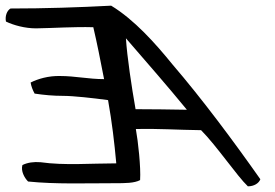

<svg xmlns="http://www.w3.org/2000/svg" viewBox="-60 -636 969 677"><path d="M858 -4C853 10 836 21 814 21C776 -15 703 -123 649 -177C563 -178 501 -183 419 -181C427 -137 437 -46 434 -1C414 10 380 10 346 10C243 10 136 14 39 4C26 -9 13 -33 19 -54C37 -63 59 -66 83 -64C167 -52 262 -60 350 -60C343 -136 335 -204 321 -283C270 -290 199 -298 162 -298C128 -298 95 -301 62 -306C55 -319 50 -332 48 -345C74 -358 111 -369 152 -368C205 -368 252 -357 307 -357C294 -424 282 -485 269 -540C199 -542 133 -537 67 -536C28 -536 -12 -547 -39 -560C-43 -580 -35 -599 -23 -606C98 -606 218 -610 332 -616C413 -567 488 -483 548 -409C652 -288 763 -139 858 -4ZM599 -249C525 -339 466 -406 384 -501C388 -437 404 -330 418 -251C481 -251 534 -250 599 -249Z"/></svg>

Font: Snowfall
Style: RevObl
Weight: 400
Designer: Jasper
Foundry: Cannot Into Space Fonts
Version: Version 0.9